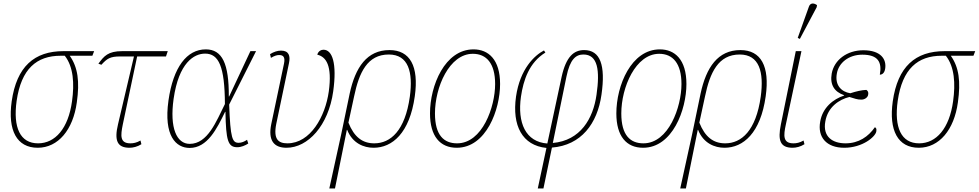

<svg xmlns="http://www.w3.org/2000/svg" viewBox="-20 -825 5531 1085"><path d="M193 10C309 10 393 -92 414 -246C431 -365 420 -445 374 -510H502L512 -536H339C174 -536 74 -449 46 -252C23 -88 75 10 193 10ZM195 -15C94 -15 53 -104 74 -255C100 -436 187 -510 323 -510H346C395 -448 401 -353 387 -253C366 -99 292 -15 195 -15Z M712 10C732 10 757 4 779 -10L774 -31C752 -18 733 -15 717 -15C657 -15 661 -58 674 -122L755 -506H918L928 -536H671C590 -536 568 -508 536 -465L553 -459C585 -494 602 -506 659 -506H737L647 -123C625 -31 642 10 712 10Z M1052 11C1152 11 1206 -98 1252 -193H1254C1257 -31 1268 7 1321 7C1343 7 1366 -3 1383 -14L1376 -35C1362 -25 1345 -18 1329 -18C1293 -18 1282 -42 1275 -234L1427 -536H1395L1275 -280H1273C1274 -465 1236 -546 1143 -546C1036 -546 959 -446 932 -257C904 -57 974 11 1052 11ZM1052 -12C978 -12 938 -102 961 -266C990 -470 1076 -522 1139 -522C1216 -522 1250 -450 1251 -237C1202 -139 1154 -12 1052 -12Z M1599 10C1720 10 1836 -115 1863 -309C1885 -467 1858 -544 1808 -544C1797 -544 1779 -538 1773 -516C1823 -504 1858 -455 1838 -308C1818 -166 1734 -15 1604 -15C1553 -15 1524 -38 1541 -124L1613 -468C1622 -510 1612 -539 1568 -539C1548 -539 1527 -532 1506 -519L1511 -498C1533 -511 1546 -514 1558 -514C1582 -514 1592 -501 1585 -466L1513 -124C1494 -32 1527 10 1599 10Z M1956 -296 1909 -70 1841 240H1873L1940 -91H1942C1972 -15 2036 10 2091 10C2197 10 2295 -73 2324 -281C2348 -451 2297 -542 2181 -542C2054 -542 1988 -445 1956 -296ZM2095 -15C2028 -15 1981 -51 1949 -132L1981 -280C2009 -415 2056 -517 2177 -517C2288 -517 2315 -418 2296 -279C2269 -86 2187 -15 2095 -15Z M2561 10C2728 10 2806 -206 2806 -350C2806 -489 2740 -546 2656 -546C2494 -546 2410 -342 2410 -184C2410 -55 2467 10 2561 10ZM2563 -15C2489 -15 2438 -60 2438 -184C2438 -332 2519 -521 2652 -521C2729 -521 2778 -467 2778 -350C2778 -221 2706 -15 2563 -15Z M3019 240H3051L3099 9C3264 -4 3356 -126 3379 -290C3403 -457 3372 -542 3281 -542C3222 -542 3179 -504 3154 -392L3073 -14C2950 -23 2903 -131 2924 -279C2938 -373 2970 -471 3062 -528L3054 -540C3001 -512 2919 -437 2896 -279C2873 -115 2931 -3 3068 11ZM3181 -392C3201 -490 3234 -517 3277 -517C3358 -517 3371 -428 3351 -290C3332 -154 3260 -31 3104 -17Z M3614 10C3781 10 3859 -206 3859 -350C3859 -489 3793 -546 3709 -546C3547 -546 3463 -342 3463 -184C3463 -55 3520 10 3614 10ZM3616 -15C3542 -15 3491 -60 3491 -184C3491 -332 3572 -521 3705 -521C3782 -521 3831 -467 3831 -350C3831 -221 3759 -15 3616 -15Z M3939 -296 3892 -70 3824 240H3856L3923 -91H3925C3955 -15 4019 10 4074 10C4180 10 4278 -73 4307 -281C4331 -451 4280 -542 4164 -542C4037 -542 3971 -445 3939 -296ZM4078 -15C4011 -15 3964 -51 3932 -132L3964 -280C3992 -415 4039 -517 4160 -517C4271 -517 4298 -418 4279 -279C4252 -86 4170 -15 4078 -15Z M4500 -605 4595 -784 4597 -796C4581 -808 4559 -811 4551 -787L4488 -611ZM4459 10C4479 10 4504 4 4526 -10L4521 -31C4499 -18 4480 -15 4464 -15C4404 -15 4407 -58 4421 -122L4509 -536H4477L4393 -123C4374 -31 4389 10 4459 10Z M4751 10C4854 10 4927 -52 4932 -82C4935 -98 4930 -103 4924 -106C4887 -53 4833 -15 4758 -15C4685 -15 4628 -52 4644 -139C4658 -221 4723 -263 4780 -277C4811 -268 4823 -262 4848 -262C4866 -262 4884 -274 4886 -290C4889 -304 4884 -311 4876 -317C4849 -316 4819 -309 4785 -298C4735 -306 4697 -343 4709 -409C4719 -469 4775 -516 4853 -516C4942 -516 4965 -474 4952 -403C4965 -403 4978 -412 4982 -436C4991 -490 4958 -541 4859 -541C4767 -541 4694 -487 4680 -409C4669 -346 4695 -306 4750 -287V-285C4688 -265 4628 -216 4615 -138C4599 -50 4650 10 4751 10Z M5172 10C5288 10 5372 -92 5393 -246C5410 -365 5399 -445 5353 -510H5481L5491 -536H5318C5153 -536 5053 -449 5025 -252C5002 -88 5054 10 5172 10ZM5174 -15C5073 -15 5032 -104 5053 -255C5079 -436 5166 -510 5302 -510H5325C5374 -448 5380 -353 5366 -253C5345 -99 5271 -15 5174 -15Z"/></svg>

Font: Noto Serif SemiCondensed Thin
Style: Italic
Weight: 100
Width: 4
Italic angle: -12°
Designer: Monotype Design Team
Foundry: Monotype Imaging Inc.
Version: Version 2.013